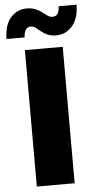

<svg xmlns="http://www.w3.org/2000/svg" viewBox="-113 -984 511 1020"><g transform="rotate(-5 142.5 -473.5)"><path d="M242.7 -727.5V0H41V-727.5ZM214.4 -791Q186.5 -791 167.2 -799.8Q147.9 -808.6 134 -820.3Q120.1 -832 108.2 -840.8Q96.2 -849.6 82.5 -849.6Q65.4 -849.6 55.9 -835.7Q46.4 -821.8 45.4 -794.9H-51.3Q-49.8 -872.1 -15.1 -909.7Q19.5 -947.3 69.8 -947.3Q97.2 -947.3 116.7 -938.7Q136.2 -930.2 150.6 -919.2Q165 -908.2 177 -899.7Q189 -891.1 201.7 -891.1Q222.2 -891.1 230.7 -905Q239.3 -918.9 239.7 -944.3H335.4Q334.5 -869.1 299.3 -830.1Q264.2 -791 214.4 -791Z"/></g></svg>

Font: Inter 28pt Black
Style: Regular
Weight: 900
Designer: Rasmus Andersson
Foundry: rsms
Version: Version 4.001;git-66647c0bb